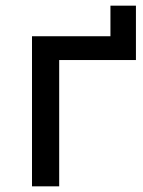

<svg xmlns="http://www.w3.org/2000/svg" viewBox="-20 -658 506 678"><path d="M93 0V-530H370V-638H460V-446H189V0Z"/></svg>

Font: MOST Montserrat Medium
Style: Regular
Weight: 500
Designer: Julieta Ulanovsky
Foundry: Julieta Ulanovsky
Version: Version 8.000;March 11, 2024;FontCreator 15.0.0.2926 64-bit